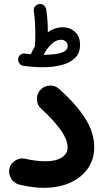

<svg xmlns="http://www.w3.org/2000/svg" viewBox="-20 -860 506 939"><path d="M68.8 -572.3Q70.3 -585 80.3 -592.5Q90.3 -600.1 102.5 -598.1Q117.7 -596.2 131.8 -594.7Q132.3 -598.1 133.8 -601.6Q141.1 -617.7 150.4 -632.3Q150.4 -634.8 150.4 -636.2Q151.9 -647.5 152.3 -661.1Q152.8 -674.8 152.8 -690.9Q152.8 -722.2 150.6 -754.2Q148.4 -786.1 145.5 -806.6Q143.6 -819.3 151.9 -828.9Q160.2 -838.4 170.9 -839.8Q185.1 -842.3 194.6 -833.7Q204.1 -825.2 206.1 -813Q209.5 -792 211.7 -764.4Q213.9 -736.8 213.9 -713.9Q213.9 -708 213.9 -702.6Q248.5 -726.6 285.6 -726.6Q323.2 -726.6 347.4 -703.4Q371.6 -680.2 371.6 -641.1Q371.6 -600.1 346.4 -575.9Q321.3 -551.8 279.5 -541.5Q237.8 -531.2 187.5 -531.2Q145 -531.2 94.7 -538.1Q82.5 -540 75 -550Q67.4 -560.1 68.8 -572.3ZM278.3 -665.5Q254.4 -665.5 232.4 -645Q210.4 -624.5 193.4 -591.8Q219.7 -591.8 246.8 -595Q273.9 -598.1 292.5 -607.4Q311 -616.7 311 -635.3Q311 -647 302.2 -656.2Q293.5 -665.5 278.3 -665.5ZM25.9 -34.7Q31.2 -60.1 54.4 -74.7Q77.6 -89.4 103.5 -83.5Q127.9 -77.6 155 -74.5Q182.1 -71.3 203.1 -71.3Q252.4 -71.3 281.5 -89.4Q310.5 -107.4 310.5 -138.7Q310.5 -178.7 273.4 -229Q236.3 -279.3 182.1 -327.6Q162.1 -345.2 160.6 -372.6Q159.2 -399.9 176.8 -419.4Q194.3 -439.5 221.7 -441.4Q249 -443.4 269 -425.3Q350.6 -352.5 395.8 -282.5Q440.9 -212.4 440.9 -141.1Q440.9 -81.5 409.7 -36.4Q378.4 8.8 322.8 33.7Q267.1 58.6 194.3 58.6Q140.6 58.6 75.2 43Q49.3 37.1 34.9 13.9Q20.5 -9.3 25.9 -34.7Z"/></svg>

Font: Mikhak-FD Bold
Style: Regular
Weight: 700
Designer: Amin Abedi
Version: Version 3.3